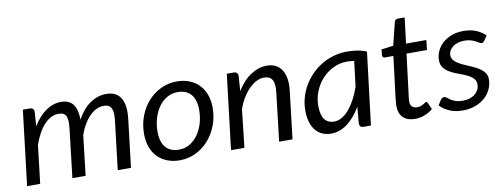

<svg xmlns="http://www.w3.org/2000/svg" viewBox="-56 -916 3168 1207"><g transform="rotate(-10 1528.5 -312.0)"><path d="M37.6 0 94.7 -478H136.7Q151.4 -478 158.9 -470.9Q166.5 -463.9 165.5 -449.2L159.2 -360.4Q196.3 -421.4 242.2 -452.9Q288.1 -484.4 338.9 -484.4Q391.6 -484.4 416 -450.9Q440.4 -417.5 440.4 -354Q478 -420.9 525.9 -452.6Q573.7 -484.4 627 -484.4Q692.9 -484.4 720.2 -437.7Q747.6 -391.1 736.8 -304.2L700.7 0H616.2L652.3 -304.2Q655.8 -332 655 -352.5Q654.3 -373 648.2 -386.7Q642.1 -400.4 629.9 -407Q617.7 -413.6 598.1 -413.6Q575.7 -413.6 553.5 -403.3Q531.2 -393.1 510.7 -373Q490.2 -353 472.4 -323.5Q454.6 -293.9 440.9 -255.4L411.1 0H326.7L362.3 -304.2Q365.7 -332 365.5 -352.5Q365.2 -373 359.6 -386.7Q354 -400.4 341.8 -407Q329.6 -413.6 310.1 -413.6Q285.2 -413.6 262.2 -401.9Q239.3 -390.1 219 -368.4Q198.7 -346.7 181.4 -315.4Q164.1 -284.2 149.9 -244.6L121.1 0Z M1019 -60.1Q1057.1 -60.1 1087.9 -78.6Q1118.7 -97.2 1140.4 -127.9Q1162.1 -158.7 1174.1 -199.2Q1186 -239.7 1186 -283.7Q1186 -350.6 1156.2 -384.3Q1126.5 -418 1071.3 -418Q1033.2 -418 1002.4 -399.7Q971.7 -381.3 950 -350.6Q928.2 -319.8 916.3 -279.5Q904.3 -239.3 904.3 -195.3Q904.3 -128.4 933.8 -94.2Q963.4 -60.1 1019 -60.1ZM1011.7 6.8Q969.2 6.8 933.6 -6.8Q897.9 -20.5 872.3 -46.4Q846.7 -72.3 832.5 -109.6Q818.4 -147 818.4 -194.8Q818.4 -254.9 838.1 -307.6Q857.9 -360.4 892.8 -399.7Q927.7 -439 975.3 -461.9Q1022.9 -484.9 1078.1 -484.9Q1120.6 -484.9 1156.2 -471.2Q1191.9 -457.5 1217.5 -431.9Q1243.2 -406.2 1257.6 -368.7Q1272 -331.1 1272 -283.7Q1272 -224.1 1252 -171.4Q1231.9 -118.7 1197 -79.1Q1162.1 -39.6 1114.5 -16.4Q1066.9 6.8 1011.7 6.8Z M1339.4 0 1396.5 -478H1439Q1453.1 -478 1460.7 -470.9Q1468.3 -463.9 1467.3 -449.2L1460.9 -355.5Q1500 -419.4 1550 -451.9Q1600.1 -484.4 1652.8 -484.4Q1684.1 -484.4 1708 -472.4Q1731.9 -460.4 1746.8 -437.5Q1761.7 -414.6 1767.3 -380.9Q1772.9 -347.2 1767.6 -304.2L1731.9 0H1646.5L1682.1 -304.2Q1689.5 -360.4 1675 -387Q1660.6 -413.6 1621.6 -413.6Q1598.1 -413.6 1573.7 -401.4Q1549.3 -389.2 1526.6 -366.5Q1503.9 -343.8 1484.4 -312Q1464.8 -280.3 1451.7 -240.7L1424.8 0Z M2232.4 0H2187.5Q2170.4 0 2164.6 -8.5Q2158.7 -17.1 2159.7 -29.3L2168.5 -130.9Q2149.9 -99.6 2128.7 -74.2Q2107.4 -48.8 2083.7 -30.8Q2060.1 -12.7 2033.4 -2.9Q2006.8 6.8 1978.5 6.8Q1947.3 6.8 1922.1 -4.4Q1897 -15.6 1879.2 -37.4Q1861.3 -59.1 1851.8 -91.1Q1842.3 -123 1842.3 -164.6Q1842.3 -206.5 1853.8 -246.6Q1865.2 -286.6 1886 -322Q1906.7 -357.4 1936 -387.2Q1965.3 -417 2001 -438.5Q2036.6 -460 2078.1 -471.9Q2119.6 -483.9 2164.6 -483.9Q2196.8 -483.9 2228 -479.2Q2259.3 -474.6 2288.6 -461.9ZM2010.3 -64.5Q2035.6 -64.5 2060.1 -78.9Q2084.5 -93.3 2106.2 -119.1Q2127.9 -145 2146.7 -180.2Q2165.5 -215.3 2179.7 -257.3L2199.2 -418Q2188 -420.4 2176.3 -421.1Q2164.6 -421.9 2153.3 -421.9Q2106.9 -421.9 2065.9 -402.1Q2024.9 -382.3 1994.1 -348.9Q1963.4 -315.4 1945.6 -271.5Q1927.7 -227.5 1927.7 -179.2Q1927.7 -64.5 2010.3 -64.5Z M2411.1 -93.8Q2411.1 -96.7 2411.4 -101.8Q2411.6 -106.9 2412.4 -115.7Q2413.1 -124.5 2414.3 -137.5Q2415.5 -150.4 2418 -168.9L2447.3 -406.2H2392.1Q2385.3 -406.2 2380.9 -411.1Q2376.5 -416 2377.4 -425.3L2381.3 -459.5L2457.5 -469.7L2493.7 -616.2Q2496.1 -623.5 2501 -627.9Q2505.9 -632.3 2513.7 -632.3H2559.1L2539.1 -468.8H2668.9L2661.6 -406.2H2531.2L2502.4 -173.3Q2500 -154.3 2498.5 -142.3Q2497.1 -130.4 2496.3 -123.5Q2495.6 -116.7 2495.4 -113.5Q2495.1 -110.4 2495.1 -108.9Q2495.1 -85.4 2506.8 -74Q2518.6 -62.5 2539.1 -62.5Q2552.2 -62.5 2561.8 -65.9Q2571.3 -69.3 2578.6 -73.7Q2585.9 -78.1 2590.8 -81.5Q2595.7 -85 2599.1 -85Q2606 -85 2609.4 -76.7L2627.9 -35.6Q2604.5 -15.1 2574.2 -3.9Q2543.9 7.3 2513.2 7.3Q2465.8 7.3 2438.5 -18.1Q2411.1 -43.5 2411.1 -93.8Z M3025.9 -400.4Q3022 -395 3018.1 -392.3Q3014.2 -389.6 3007.8 -389.6Q3001 -389.6 2992.9 -395Q2984.9 -400.4 2972.9 -406.5Q2960.9 -412.6 2944.1 -418Q2927.2 -423.3 2902.8 -423.3Q2879.9 -423.3 2861.1 -417.5Q2842.3 -411.6 2828.9 -401.4Q2815.4 -391.1 2807.9 -377.4Q2800.3 -363.8 2800.3 -348.6Q2800.3 -332 2809.3 -319.6Q2818.4 -307.1 2833.5 -296.9Q2848.6 -286.6 2867.7 -278.1Q2886.7 -269.5 2906.7 -261Q2926.8 -252.4 2945.8 -242.9Q2964.8 -233.4 2980 -221.4Q2995.1 -209.5 3004.2 -194.1Q3013.2 -178.7 3013.2 -158.2Q3013.2 -125.5 2999.5 -95.5Q2985.8 -65.4 2960.7 -42.7Q2935.5 -20 2899.4 -6.3Q2863.3 7.3 2818.8 7.3Q2770.5 7.3 2733.6 -8.8Q2696.8 -24.9 2673.3 -50.8L2693.8 -83Q2702.1 -96.2 2716.3 -96.2Q2724.1 -96.2 2732.2 -89.4Q2740.2 -82.5 2752.4 -74.5Q2764.6 -66.4 2783 -59.8Q2801.3 -53.2 2829.6 -53.2Q2854.5 -53.2 2874.5 -60.1Q2894.5 -66.9 2908.4 -78.6Q2922.4 -90.3 2929.7 -105.7Q2937 -121.1 2937 -138.7Q2937 -163.1 2921.4 -178.2Q2905.8 -193.4 2882.1 -204.3Q2858.4 -215.3 2830.8 -225.1Q2803.2 -234.9 2779.5 -247.8Q2755.9 -260.7 2740.2 -280Q2724.6 -299.3 2724.6 -329.6Q2724.6 -359.4 2737.3 -387.5Q2750 -415.5 2773.7 -437Q2797.4 -458.5 2831.3 -471.4Q2865.2 -484.4 2907.2 -484.4Q2953.1 -484.4 2987.5 -470.2Q3022 -456.1 3046.9 -431.2Z"/></g></svg>

Font: Carlito
Style: Italic
Weight: 400
Italic angle: -7°
Designer: Lukasz Dziedzic
Foundry: tyPoland Lukasz Dziedzic
Version: Version 1.104